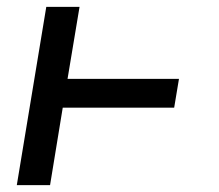

<svg xmlns="http://www.w3.org/2000/svg" viewBox="-20 -540 640 560"><path d="M29 0 115 -520H212L177 -310H502L488 -226H163L126 0Z"/></svg>

Font: Iosevka Custom Medium Oblique
Style: Regular
Weight: 500
Italic angle: -9°
Designer: Belleve Invis
Foundry: Belleve Invis
Version: Version 27.0.1